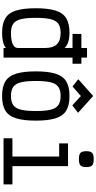

<svg xmlns="http://www.w3.org/2000/svg" viewBox="441 -1345 918 1840"><g transform="rotate(90 900.0 -425.0)"><path d="M305 -661V-746H591V-661ZM295 14Q206 14 154.5 -17.5Q103 -49 81 -120Q59 -191 59 -308Q59 -426 81 -497.5Q103 -569 154.5 -600.5Q206 -632 295 -632Q342 -632 379 -621Q416 -610 440 -585V-800H532V0H440V-23Q415 -3 378.5 5.5Q342 14 295 14ZM295 -71Q342 -71 374 -78.5Q406 -86 423 -101Q440 -116 440 -139V-397Q440 -476 404 -511.5Q368 -547 295 -547Q240 -547 208.5 -525.5Q177 -504 164 -452Q151 -400 151 -308Q151 -217 164 -165.5Q177 -114 208.5 -92.5Q240 -71 295 -71Z M900 14Q811 14 759.5 -17.5Q708 -49 686 -120.5Q664 -192 664 -309Q664 -427 686 -498Q708 -569 759.5 -600.5Q811 -632 900 -632Q989 -632 1040.5 -600.5Q1092 -569 1114 -498Q1136 -427 1136 -309Q1136 -192 1114 -120.5Q1092 -49 1040.5 -17.5Q989 14 900 14ZM900 -71Q955 -71 986.5 -92.5Q1018 -114 1031 -166Q1044 -218 1044 -309Q1044 -401 1031 -452.5Q1018 -504 986.5 -525.5Q955 -547 900 -547Q845 -547 813.5 -525.5Q782 -504 769 -452.5Q756 -401 756 -309Q756 -218 769 -166Q782 -114 813.5 -92.5Q845 -71 900 -71ZM990 -659 900 -741 809 -661 739 -716 900 -859 1061 -714Z M1480 0V-591L1538 -533H1354V-618H1572V0ZM1305 0V-85H1747V0ZM1505 -722Q1461 -722 1445 -737Q1429 -752 1429 -793Q1429 -834 1445 -849Q1461 -864 1505 -864Q1549 -864 1565 -849Q1581 -834 1581 -793Q1581 -752 1565 -737Q1549 -722 1505 -722Z"/></g></svg>

Font: Victor Mono SemiBold
Style: Regular
Weight: 600
Monospace: yes
Designer: Rune Bjørnerås
Version: Version 1.561;gftools[0.9.30]